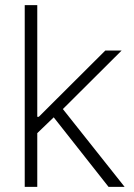

<svg xmlns="http://www.w3.org/2000/svg" viewBox="-20 -727 520 747"><path d="M76.2 -707H125V-272.5H130.9L389.6 -530.3H453.1L224.6 -302.7L464.8 0H402.3L189 -270.5L125 -209V0H76.2Z"/></svg>

Font: Pretendard JP ExtraLight
Style: Regular
Weight: 200
Designer: Base glyphs from Inter by Rasmus Andersson; Hangeul glyphs from Noto Sans CJK(Source Han Sans) by Jang Soo-young and Kan
Foundry: Kil Hyung-jin
Version: Version 1.309